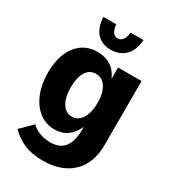

<svg xmlns="http://www.w3.org/2000/svg" viewBox="-223 -835 1041 1168"><g transform="rotate(30 297.5 -251.0)"><path d="M266 220Q189 220 134 195.5Q79 171 39 130L119 51Q140 74 176 87.5Q212 101 253 101Q290 101 319 86Q348 71 365 34.5Q382 -2 382 -65V-500H547V-52Q547 77 472.5 148.5Q398 220 266 220ZM234 20Q173 20 126 -16.5Q79 -53 53.5 -117Q28 -181 28 -261Q28 -337 51 -395Q74 -453 119 -486.5Q164 -520 228 -520Q322 -520 367 -449Q412 -378 412 -255Q412 -173 392.5 -111.5Q373 -50 333.5 -15Q294 20 234 20ZM287 -100Q316 -100 337.5 -119Q359 -138 370.5 -172.5Q382 -207 382 -252Q382 -298 370 -331Q358 -364 337 -382Q316 -400 286 -400Q242 -400 217.5 -361Q193 -322 193 -253Q193 -182 218.5 -141Q244 -100 287 -100ZM241 -722Q245 -685 257.5 -668.5Q270 -652 290 -652Q311 -652 325 -669Q339 -686 342 -722H433Q427 -648 388.5 -609.5Q350 -571 288 -571Q228 -571 192 -608Q156 -645 150 -722Z"/></g></svg>

Font: Moderustic
Style: Bold
Weight: 700
Designer: Tural Alisoy
Foundry: TAFT Foundry
Version: Version 2.120